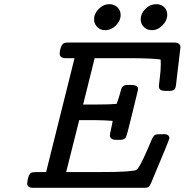

<svg xmlns="http://www.w3.org/2000/svg" viewBox="-20 -897 882 917"><path d="M109.9 -21Q113.8 -63 128.9 -71.8Q133.8 -74.7 153.8 -75.2H200.2L335.9 -619.1H295.9Q265.1 -619.1 265.1 -640.1Q265.1 -660.2 274.9 -680.2Q281.7 -694.3 303.2 -693.8H812Q841.8 -693.8 841.8 -670.9Q841.8 -669.9 820.8 -493.2Q818.8 -474.1 812 -468.5Q805.2 -462.9 787.1 -462.9H771Q752.9 -462.9 745.8 -468.5Q738.8 -474.1 738.8 -486.8Q738.8 -491.7 743.4 -526.9Q748 -562 748 -592.8Q748 -595.7 747.6 -602.8Q747.1 -609.9 747.1 -612.8Q705.1 -618.7 606 -619.1H432.1L377 -397.9H449.2Q508.3 -397.9 537.1 -400.9Q544.9 -421.9 551 -442.9Q557.1 -463.9 559.1 -471.9Q561 -480 568.1 -485.6Q575.2 -491.2 588.9 -491.2H606Q639.2 -491.2 639.2 -472.2Q639.2 -466.3 634.8 -450.2Q622.6 -402.3 606.9 -335.9Q587.9 -255.9 581.5 -242.4Q575.2 -229 553.2 -229H536.1Q505.4 -229 504.9 -250Q504.9 -257.8 510.5 -281.5Q516.1 -305.2 518.1 -319.8Q476.1 -322.8 435.1 -323.2H357.9V-321.8L295.9 -75.2H452.1Q542 -75.2 581.5 -78.1Q621.1 -81.1 628.7 -84.5Q636.2 -87.9 643.1 -99.1Q661.1 -126 706.1 -233.9Q711.9 -246.1 718 -251Q724.1 -255.9 738.8 -255.9H757.8H758.8L759.8 -256.8Q788.6 -256.8 789.1 -236.8Q789.1 -231 701.2 -22Q695.3 -8.8 689.2 -4.4Q683.1 0 668.9 0H138.2Q109.9 0 109.9 -21ZM429.2 -805.2Q429.2 -832 451.7 -854.5Q474.1 -877 502.9 -877Q524.9 -877 540.5 -862.5Q556.2 -848.1 556.2 -825.2Q556.2 -798.3 533.7 -775.6Q511.2 -752.9 481.9 -752.9Q459 -752.9 444.1 -768.1Q429.2 -783.2 429.2 -805.2ZM651.9 -805.2Q651.9 -832 674.3 -854.5Q696.8 -877 727.1 -877Q749 -877 763.9 -863Q778.8 -849.1 778.8 -826.2Q778.8 -799.3 756.3 -776.1Q733.9 -752.9 705.1 -752.9Q682.1 -752.9 667 -768.1Q651.9 -783.2 651.9 -805.2Z"/></svg>

Font: CMU Concrete
Style: BoldItalic
Weight: 700
Italic angle: -14.04°
Version: Version 0.7.0